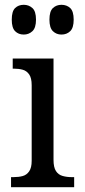

<svg xmlns="http://www.w3.org/2000/svg" viewBox="-20 -780 355 800"><path d="M26 0V-42H37Q58 -42 74.5 -46.5Q91 -51 101.5 -66Q112 -81 112 -110V-425Q112 -455 101.5 -470Q91 -485 74.5 -489.5Q58 -494 37 -494H33V-536H203V-114Q203 -83 213 -67.5Q223 -52 240.5 -47Q258 -42 278 -42H289V0ZM79 -636Q57 -636 43 -650Q29 -664 29 -698Q29 -733 43 -746.5Q57 -760 79 -760Q100 -760 115 -746.5Q130 -733 130 -698Q130 -664 115 -650Q100 -636 79 -636ZM236 -636Q215 -636 200.5 -650Q186 -664 186 -698Q186 -733 200.5 -746.5Q215 -760 236 -760Q258 -760 272.5 -746.5Q287 -733 287 -698Q287 -664 272.5 -650Q258 -636 236 -636Z"/></svg>

Font: Noto Serif SemiCondensed
Style: Regular
Weight: 400
Width: 4
Designer: Monotype Design Team
Foundry: Monotype Imaging Inc.
Version: Version 2.013